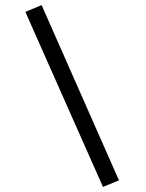

<svg xmlns="http://www.w3.org/2000/svg" viewBox="-20 -728 574 757"><path d="M449 -17 144 -708 80 -681 386 9Z"/></svg>

Font: TitilliumText22L
Style: 250 wt
Weight: 300
Designer: Campivisivi
Foundry: Campivisivi
Version: 1.000